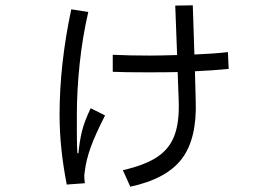

<svg xmlns="http://www.w3.org/2000/svg" viewBox="-20 -650 1040 722"><path d="M716 -271Q721 -128 663.5 -52.5Q606 23 470 52L442 -10Q525 -29 571 -59.5Q617 -90 636 -140.5Q655 -191 652 -272L648 -379Q611 -378 536 -378Q446 -378 404 -380V-444Q467 -441 542 -441Q578 -441 646 -443L639 -629L705 -630L711 -445Q784 -448 837 -454L840 -391Q782 -385 713 -382ZM275 -74Q279 -118 288 -155.5Q297 -193 321 -243L375 -216Q337 -141 320.5 -94.5Q304 -48 299 -7Q297 5 297 12Q297 21 299 39L231 44Q204 -94 204 -218Q204 -408 248 -615L312 -605Q290 -510 279.5 -409.5Q269 -309 269 -217V-154Q269 -97 271 -74Z"/></svg>

Font: PlemolJP35 Console
Style: Regular
Weight: 400
Version: v2.0.3; ttfautohint (v1.8.4.7-5d5b-dirty) -l 6 -r 45 -G 200 